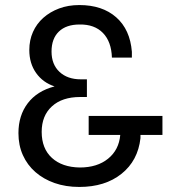

<svg xmlns="http://www.w3.org/2000/svg" viewBox="-20 -730 681 760"><path d="M623 -196H536V-183Q526 -94 461 -42Q396 10 294 10Q240 10 196 -5.5Q152 -21 120 -49Q88 -77 70.5 -116Q53 -155 53 -203Q53 -273 90 -321.5Q127 -370 196 -388Q150 -403 123 -441Q96 -479 96 -532Q96 -571 110.5 -603.5Q125 -636 151.5 -659.5Q178 -683 214 -696.5Q250 -710 294 -710Q385 -710 440 -661.5Q495 -613 502 -525V-502H423Q421 -565 387.5 -599.5Q354 -634 295 -633Q242 -633 213 -605Q184 -577 184 -526Q184 -475 215.5 -445.5Q247 -416 300 -416H324V-346H297Q226 -346 185.5 -309Q145 -272 145 -208Q145 -142 185.5 -105Q226 -68 296 -67Q365 -67 408 -102Q451 -137 456 -196H331V-271H623Z"/></svg>

Font: Tilda Sans Medium
Style: Regular
Weight: 500
Designer: ParaType Ltd
Foundry: ParaType Ltd
Version: Version 1.009